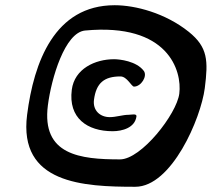

<svg xmlns="http://www.w3.org/2000/svg" viewBox="-20 -752 812 736"><path d="M531.4 -480C503.3 -518 438.2 -525 417.2 -525C344.5 -525 265.5 -488.4 255.2 -408C241.3 -299.2 314.5 -249 411.9 -249C448.5 -249 497.5 -262 503.1 -306C504.6 -317.6 483.5 -312 473.9 -312C449.8 -312 425.7 -303 400.8 -303C362.7 -303 335.2 -329.5 340.2 -369C348.6 -435 380.4 -459 441.7 -459C467.2 -459 483.9 -420 493.7 -420C521 -420 545.8 -460 531.4 -480ZM306.2 -635C625.1 -665 678.4 -480.3 667.3 -393C657.3 -314.9 521.7 -141 440 -141C287.2 -141 139.2 -157.7 163.5 -348C176.9 -452.5 228.7 -627.7 306.2 -635ZM703.6 -630C613.8 -702 498.8 -732 419.6 -732C188.8 -732 109.6 -513 83.9 -312C50.1 -47.5 300.3 -36 498.6 -36C638 -36 750.1 -298 765 -414C778.4 -519.4 777 -571 703.6 -630Z"/></svg>

Font: Rocketfuel
Style: Italic
Weight: 400
Designer: Mew Too
Foundry: Cannot Into Space Fonts.
Version: Version 0.27